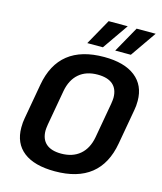

<svg xmlns="http://www.w3.org/2000/svg" viewBox="-134 -1019 949 1128"><g transform="rotate(15 341.0 -455.0)"><path d="M51 -186Q51 -218 56 -243L94 -457Q139 -712 415 -712Q538 -712 604.5 -660Q671 -608 671 -513Q671 -482 666 -457L628 -243Q583 12 307 12Q182 12 116.5 -39Q51 -90 51 -186ZM487 -243 525 -457Q529 -483 529 -494Q529 -547 497.5 -574.5Q466 -602 405 -602Q335 -602 291.5 -564.5Q248 -527 235 -457L197 -243Q193 -217 193 -206Q193 -153 224.5 -125.5Q256 -98 316 -98Q386 -98 430 -135.5Q474 -173 487 -243ZM385 -922H501L392 -765H297ZM555 -922H671L562 -765H467Z"/></g></svg>

Font: KoHo
Style: Bold Italic
Weight: 700
Italic angle: -10°
Version: Version 1.000; ttfautohint (v1.6)